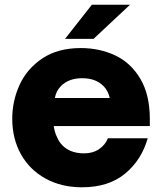

<svg xmlns="http://www.w3.org/2000/svg" viewBox="-20 -783 688 815"><path d="M32 -279Q32 -355 63.5 -423.5Q95 -492 160.5 -535.5Q226 -579 323 -579Q402 -579 468.5 -548Q535 -517 575.5 -449Q616 -381 616 -277V-248H208Q211 -227 219 -207.5Q227 -188 237 -175Q271 -132 337 -132Q374 -132 400.5 -150Q427 -168 438 -196H607Q581 -104 511 -46Q441 12 328 12Q240 12 172.5 -25.5Q105 -63 68.5 -129Q32 -195 32 -279ZM446 -367Q439 -398 419 -418Q386 -451 329 -451Q272 -451 239 -418Q218 -397 213 -367ZM377 -618H256L370 -763H532Z"/></svg>

Font: Open Sauce One Black
Style: Regular
Weight: 900
Designer: Alfredo Marco Pradil
Foundry: Creative Sauce Fz LLC
Version: Version 1.477